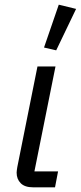

<svg xmlns="http://www.w3.org/2000/svg" viewBox="-20 -800 345 820"><path d="M228 -68 215 0H121Q86 0 68.5 -17.5Q51 -35 51 -63Q51 -68 52 -74Q53 -80 54 -87L140 -516H217L127 -68ZM305 -762 220 -585 168 -597 231 -780Z"/></svg>

Font: IBM Plex Sans
Style: Italic
Weight: 400
Italic angle: -11.31°
Designer: Mike Abbink, Paul van der Laan, Pieter van Rosmalen
Foundry: Bold Monday
Version: Version 3.201